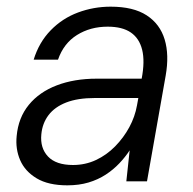

<svg xmlns="http://www.w3.org/2000/svg" viewBox="-20 -544 579 576"><path d="M182 12Q125 12 90 -9Q55 -30 40.5 -63.5Q26 -97 30 -136Q35 -191 66.5 -229.5Q98 -268 150.5 -288Q203 -308 270 -308H405Q415 -360 406.5 -394.5Q398 -429 372.5 -446.5Q347 -464 303 -464Q251 -464 211 -439Q171 -414 154 -365H81Q97 -417 132 -453Q167 -489 214 -506.5Q261 -524 312 -524Q380 -524 420 -498Q460 -472 474 -425.5Q488 -379 477 -317L421 0H359L369 -93Q356 -73 338 -54Q320 -35 297 -20Q274 -5 245.5 3.5Q217 12 182 12ZM199 -49Q236 -49 268 -64Q300 -79 325.5 -105Q351 -131 368 -162.5Q385 -194 391 -228L395 -250H265Q213 -250 178.5 -236.5Q144 -223 125.5 -198.5Q107 -174 104 -141Q100 -100 124 -74.5Q148 -49 199 -49Z"/></svg>

Font: DM Sans 12pt Light
Style: Italic
Weight: 300
Italic angle: -10°
Version: Version 4.004;gftools[0.9.30]